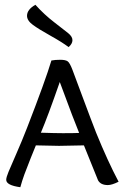

<svg xmlns="http://www.w3.org/2000/svg" viewBox="-20 -767 516 803"><path d="M128 -747Q165 -706 206 -674.5Q247 -643 265 -628.5Q283 -614 283 -599Q283 -584 267 -570Q239 -591 190.5 -618Q142 -645 117.5 -663Q93 -681 93 -701Q93 -727 128 -747ZM311 -211Q292 -256 230 -424Q180 -280 151 -212Q211 -210 243 -210Q290 -210 311 -211ZM227 -157Q206 -157 130 -159Q125 -147 108.5 -106Q92 -65 82 -37.5Q72 -10 65 16Q6 8 6 -15Q6 -25 15.5 -48Q25 -71 48.5 -124.5Q72 -178 93 -232Q171 -433 195 -514Q211 -517 232 -517Q254 -517 263 -510.5Q272 -504 283 -475Q291 -454 326.5 -358.5Q362 -263 382 -212Q430 -94 476 -7Q448 7 431 7Q401 7 390 -13Q384 -27 331 -159Q245 -157 227 -157Z"/></svg>

Font: Overlock SC
Style: Regular
Weight: 400
Designer: Dario Muhafara
Foundry: Dario Manuel Muhafara
Version: Version 1.001